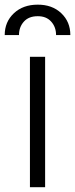

<svg xmlns="http://www.w3.org/2000/svg" viewBox="-41 -783 315 803"><path d="M84.2 0V-545.5H147.7V0ZM-21.3 -636.4Q-21.3 -691.4 17 -727.5Q55.4 -763.5 116.5 -763.5Q177.2 -763.8 215.2 -727.8Q253.2 -691.8 253.2 -636.4H193.5Q193.5 -670.1 172.9 -692.8Q152.3 -715.6 116.5 -715.2Q79.2 -715.2 58.8 -692.5Q38.4 -669.7 38.4 -636.4Z"/></svg>

Font: Inter Light BETA
Style: Regular
Weight: 300
Designer: Rasmus Andersson
Foundry: rsms
Version: Version 3.011;git-f93a4a705